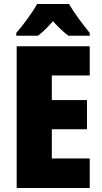

<svg xmlns="http://www.w3.org/2000/svg" viewBox="-20 -947 515 967"><path d="M328 -927H167C147 -889 93 -816 62 -781V-767H171C193 -783 217 -807 247 -840C276 -808 301 -784 325 -767H432V-781C394 -828 353 -882 328 -927ZM432 0V-149H241V-296H418V-443H241V-567H432V-714H64V0Z"/></svg>

Font: Noto Sans Devanagari Condensed Black
Style: Regular
Weight: 900
Width: 3
Designer: Jelle Bosma - Monotype Design Team
Foundry: Monotype Imaging Inc.
Version: Version 2.004